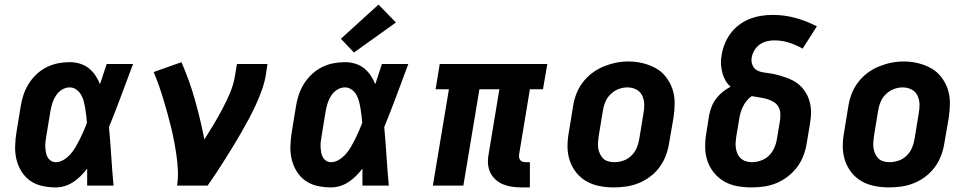

<svg xmlns="http://www.w3.org/2000/svg" viewBox="-20 -809 4240 837"><path d="M223 8Q193 8 163.5 1.5Q134 -5 111 -21.5Q88 -38 73 -62.5Q58 -87 51.5 -115Q45 -143 46 -173.5Q47 -204 52 -234L70 -344Q74 -370 82 -394.5Q90 -419 104 -442Q118 -465 138.5 -484.5Q159 -504 183 -516Q207 -528 232.5 -533Q258 -538 284 -538Q307 -538 328.5 -531.5Q350 -525 367 -511.5Q384 -498 396 -480Q408 -462 416 -442Q423 -464 430.5 -486Q438 -508 445 -530H560Q534 -461 508.5 -392Q483 -323 455 -255Q461 -191 465 -127.5Q469 -64 475 0H360Q360 -18 360 -36.5Q360 -55 360 -74Q347 -57 332 -42Q317 -27 299.5 -15.5Q282 -4 262.5 2Q243 8 223 8ZM223 -102Q241 -102 258 -112.5Q275 -123 288 -138Q301 -153 310.5 -169.5Q320 -186 328.5 -203Q337 -220 344.5 -237.5Q352 -255 359 -273Q358 -289 356 -305Q354 -321 351.5 -336.5Q349 -352 345 -367.5Q341 -383 333.5 -396Q326 -409 313 -418.5Q300 -428 284 -428Q266 -428 250 -418Q234 -408 224 -392.5Q214 -377 208.5 -360Q203 -343 200 -326L182 -216Q180 -204 178.5 -192.5Q177 -181 177.5 -169Q178 -157 180 -145.5Q182 -134 187 -124.5Q192 -115 201.5 -108.5Q211 -102 223 -102Z M752 0Q757 -33 755.5 -65.5Q754 -98 749.5 -130Q745 -162 739 -193.5Q733 -225 725.5 -255.5Q718 -286 709.5 -316.5Q701 -347 692 -377Q683 -407 672.5 -436.5Q662 -466 650 -495L771 -538Q806 -458 830 -373Q854 -288 871 -201Q892 -234 912 -267.5Q932 -301 950 -335Q968 -369 983 -404.5Q998 -440 1004 -477L1013 -530H1146L1138 -477Q1132 -445 1120.5 -413.5Q1109 -382 1095 -351.5Q1081 -321 1065 -291Q1049 -261 1032 -231.5Q1015 -202 997 -172.5Q979 -143 961 -114.5Q943 -86 924 -57Q905 -28 885 0Z M1423 8Q1393 8 1363.5 1.5Q1334 -5 1311 -21.5Q1288 -38 1273 -62.5Q1258 -87 1251.5 -115Q1245 -143 1246 -173.5Q1247 -204 1252 -234L1270 -344Q1274 -370 1282 -394.5Q1290 -419 1304 -442Q1318 -465 1338.5 -484.5Q1359 -504 1383 -516Q1407 -528 1432.5 -533Q1458 -538 1484 -538Q1507 -538 1528.5 -531.5Q1550 -525 1567 -511.5Q1584 -498 1596 -480Q1608 -462 1616 -442Q1623 -464 1630.5 -486Q1638 -508 1645 -530H1760Q1734 -461 1708.5 -392Q1683 -323 1655 -255Q1661 -191 1665 -127.5Q1669 -64 1675 0H1560Q1560 -18 1560 -36.5Q1560 -55 1560 -74Q1547 -57 1532 -42Q1517 -27 1499.5 -15.5Q1482 -4 1462.5 2Q1443 8 1423 8ZM1423 -102Q1441 -102 1458 -112.5Q1475 -123 1488 -138Q1501 -153 1510.5 -169.5Q1520 -186 1528.5 -203Q1537 -220 1544.5 -237.5Q1552 -255 1559 -273Q1558 -289 1556 -305Q1554 -321 1551.5 -336.5Q1549 -352 1545 -367.5Q1541 -383 1533.5 -396Q1526 -409 1513 -418.5Q1500 -428 1484 -428Q1466 -428 1450 -418Q1434 -408 1424 -392.5Q1414 -377 1408.5 -360Q1403 -343 1400 -326L1382 -216Q1380 -204 1378.5 -192.5Q1377 -181 1377.5 -169Q1378 -157 1380 -145.5Q1382 -134 1387 -124.5Q1392 -115 1401.5 -108.5Q1411 -102 1423 -102ZM1523 -580 1466 -640 1630 -789 1706 -711Z M2253 8Q2232 8 2211.5 5Q2191 2 2173 -5.5Q2155 -13 2140.5 -26Q2126 -39 2117.5 -56.5Q2109 -74 2107.5 -94.5Q2106 -115 2110 -136L2157 -420H2070L2000 0H1867L1937 -420H1879L1897 -530H2366L2347 -420H2290L2243 -136Q2242 -129 2243 -122.5Q2244 -116 2248 -111Q2252 -106 2258 -104Q2264 -102 2271 -102H2290V8Z M2656 8Q2624 8 2593 2Q2562 -4 2536 -19Q2510 -34 2491.5 -57.5Q2473 -81 2463.5 -110Q2454 -139 2454 -170.5Q2454 -202 2460 -234L2478 -344Q2482 -372 2492 -398.5Q2502 -425 2519.5 -448.5Q2537 -472 2560.5 -490Q2584 -508 2611 -519Q2638 -530 2665 -535.5Q2692 -541 2720 -541Q2752 -541 2782.5 -533.5Q2813 -526 2839 -511.5Q2865 -497 2883.5 -473Q2902 -449 2911.5 -420.5Q2921 -392 2921 -360Q2921 -328 2916 -296L2897 -186Q2893 -159 2883 -132Q2873 -105 2856 -81.5Q2839 -58 2815.5 -40Q2792 -22 2765 -11Q2738 0 2710.5 4Q2683 8 2656 8ZM2658 -102Q2678 -102 2698 -109Q2718 -116 2733 -131Q2748 -146 2756 -165Q2764 -184 2767 -204L2785 -314Q2789 -334 2788.5 -354.5Q2788 -375 2779.5 -392.5Q2771 -410 2753.5 -419Q2736 -428 2715 -428Q2695 -428 2676 -420.5Q2657 -413 2642 -398.5Q2627 -384 2619 -365Q2611 -346 2608 -326L2590 -216Q2588 -203 2587 -189Q2586 -175 2588 -162.5Q2590 -150 2595.5 -138Q2601 -126 2610 -117.5Q2619 -109 2632 -105.5Q2645 -102 2658 -102Z M3257 8Q3225 8 3194 2.5Q3163 -3 3137 -18Q3111 -33 3092 -56.5Q3073 -80 3063.5 -109Q3054 -138 3054 -170Q3054 -202 3060 -234L3071 -305Q3075 -325 3082 -343.5Q3089 -362 3101.5 -378.5Q3114 -395 3130 -408Q3146 -421 3165 -431Q3151 -443 3142 -459Q3133 -475 3128.5 -493.5Q3124 -512 3123 -531Q3122 -550 3126 -569Q3130 -594 3139.5 -618Q3149 -642 3165 -663.5Q3181 -685 3202.5 -701Q3224 -717 3248.5 -726.5Q3273 -736 3298 -740Q3323 -744 3348 -744Q3400 -744 3449 -730.5Q3498 -717 3541 -694L3479 -597Q3451 -613 3420 -623Q3389 -633 3355 -633Q3339 -633 3322.5 -629Q3306 -625 3292 -615Q3278 -605 3269 -590Q3260 -575 3257 -559Q3254 -542 3260 -526Q3266 -510 3280 -502.5Q3294 -495 3311 -493Q3328 -491 3344.5 -488Q3361 -485 3377 -480.5Q3393 -476 3408 -470.5Q3423 -465 3437.5 -457.5Q3452 -450 3464 -439.5Q3476 -429 3485.5 -416Q3495 -403 3501.5 -388.5Q3508 -374 3511.5 -358Q3515 -342 3515.5 -325.5Q3516 -309 3514 -291.5Q3512 -274 3509 -257L3497 -186Q3493 -159 3483 -132Q3473 -105 3456 -82Q3439 -59 3415.5 -40.5Q3392 -22 3365.5 -11Q3339 0 3311.5 4Q3284 8 3257 8ZM3257 -102Q3277 -102 3297 -109Q3317 -116 3332 -130.5Q3347 -145 3355.5 -164.5Q3364 -184 3367 -204L3379 -275Q3382 -292 3382 -309.5Q3382 -327 3374.5 -341.5Q3367 -356 3353 -364.5Q3339 -373 3323 -377.5Q3307 -382 3290 -384.5Q3273 -387 3257 -390Q3244 -381 3234.5 -369Q3225 -357 3218.5 -343.5Q3212 -330 3208 -316Q3204 -302 3202 -287L3190 -216Q3188 -203 3187 -189.5Q3186 -176 3188 -163Q3190 -150 3195 -138.5Q3200 -127 3209.5 -118.5Q3219 -110 3231.5 -106Q3244 -102 3257 -102Z M3856 8Q3824 8 3793 2Q3762 -4 3736 -19Q3710 -34 3691.5 -57.5Q3673 -81 3663.5 -110Q3654 -139 3654 -170.5Q3654 -202 3660 -234L3678 -344Q3682 -372 3692 -398.5Q3702 -425 3719.5 -448.5Q3737 -472 3760.5 -490Q3784 -508 3811 -519Q3838 -530 3865 -535.5Q3892 -541 3920 -541Q3952 -541 3982.5 -533.5Q4013 -526 4039 -511.5Q4065 -497 4083.5 -473Q4102 -449 4111.5 -420.5Q4121 -392 4121 -360Q4121 -328 4116 -296L4097 -186Q4093 -159 4083 -132Q4073 -105 4056 -81.5Q4039 -58 4015.5 -40Q3992 -22 3965 -11Q3938 0 3910.5 4Q3883 8 3856 8ZM3858 -102Q3878 -102 3898 -109Q3918 -116 3933 -131Q3948 -146 3956 -165Q3964 -184 3967 -204L3985 -314Q3989 -334 3988.5 -354.5Q3988 -375 3979.5 -392.5Q3971 -410 3953.5 -419Q3936 -428 3915 -428Q3895 -428 3876 -420.5Q3857 -413 3842 -398.5Q3827 -384 3819 -365Q3811 -346 3808 -326L3790 -216Q3788 -203 3787 -189Q3786 -175 3788 -162.5Q3790 -150 3795.5 -138Q3801 -126 3810 -117.5Q3819 -109 3832 -105.5Q3845 -102 3858 -102Z"/></svg>

Font: Iosevka Curly Slab XBdExObl
Style: Regular
Weight: 800
Width: 7
Italic angle: -9°
Monospace: yes
Designer: Belleve Invis
Foundry: Belleve Invis
Version: Version 11.1.0; ttfautohint (v1.8.3)